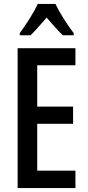

<svg xmlns="http://www.w3.org/2000/svg" viewBox="-20 -960 449 980"><path d="M263 -940H173C154 -899 115 -837 81 -791V-780H136C158 -801 188 -836 218 -870C248 -836 275 -804 301 -780H356V-791C322 -836 284 -895 263 -940ZM365 0V-89H170V-328H353V-416H170V-627H365V-714H70V0Z"/></svg>

Font: Noto Sans Arabic ExtCond Med
Style: Regular
Weight: 500
Width: 2
Designer: Monotype Design Team, Nadine Chahine, Nizar Qandah and Khaled Hosny
Foundry: Monotype Imaging Inc.
Version: Version 2.012